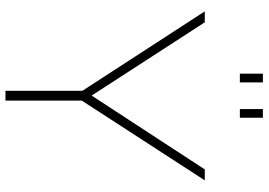

<svg xmlns="http://www.w3.org/2000/svg" viewBox="-156 -800 957 684"><g transform="rotate(90 322.0 -458.5)"><path d="M60 -710 321 -307 584 -710H623L339 -272V0H304V-274L21 -710ZM243 -835V-917H274V-835ZM369 -835V-917H400V-835Z"/></g></svg>

Font: Raleway ExtraLight
Style: Regular
Weight: 200
Designer: Matt McInerney, Pablo Impallari, Rodrigo Fuenzalida
Foundry: Matt McInerney, Pablo Impallari, Rodrigo Fuenzalida
Version: Version 4.026